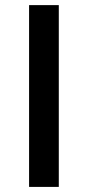

<svg xmlns="http://www.w3.org/2000/svg" viewBox="-20 -734 345 754"><path d="M94.2 0V-713.9H210.9V0Z"/></svg>

Font: TypoPRO Open Sans
Style: Regular
Weight: 600
Foundry: Ascender Corporation
Version: Version 1.10